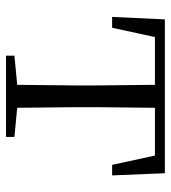

<svg xmlns="http://www.w3.org/2000/svg" viewBox="14 -566 552 619"><g transform="rotate(90 289.5 -256.0)"><path d="M252 0H421V-27L327 -36L325 -227V-285L327 -480H481L511 -342H545L538 -512H42L34 -342H69L99 -480H253L255 -285V-227L253 -36L159 -27V0Z"/></g></svg>

Font: Noto Serif CJK KR Light
Style: Regular
Weight: 300
Designer: Ryoko NISHIZUKA 西塚涼子 (kana & ideographs); Frank Grießhammer (Latin, Greek & Cyrillic); Wenlong ZHANG 张文龙 (bopomofo); San
Foundry: Adobe
Version: Version 2.001;hotconv 1.1.0;makeotfexe 2.6.0